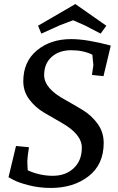

<svg xmlns="http://www.w3.org/2000/svg" viewBox="-20 -913 583 948"><path d="M123 -186Q115 -136 115 -118Q115 -100 117 -72Q177 -45 240.5 -45Q304 -45 344 -82.5Q384 -120 384 -184Q384 -251 282 -308Q240 -332 197.5 -357Q155 -382 125 -421.5Q95 -461 95 -512Q95 -608 162 -664Q229 -720 332 -720Q407 -720 527 -688L491 -537L434 -543Q441 -587 441 -591.5Q441 -596 436 -643Q391 -665 331.5 -665Q272 -665 235 -632Q198 -599 198 -542Q198 -476 302 -420Q345 -396 388 -370Q431 -344 461.5 -302.5Q492 -261 492 -207Q492 -101 417.5 -43Q343 15 231 15Q173 15 121 1.5Q69 -12 46 -25L22 -38L59 -192ZM352 -893 505 -786 477 -747 398 -788 341 -813Q332 -810 317 -804Q302 -798 291 -794Q280 -790 275 -788L184 -747L168 -786Z"/></svg>

Font: Andada
Style: Italic
Weight: 400
Italic angle: -8.29999°
Designer: Carolina Giovagnoli
Foundry: Carolina Giovagnoli
Version: Version 1.003